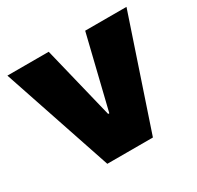

<svg xmlns="http://www.w3.org/2000/svg" viewBox="-123 -687 851 829"><g transform="rotate(-30 302.5 -272.5)"><path d="M599.4 -545.5 416.2 0H188.9L5.7 -545.5H211.6L299.7 -184.7H305.4L393.5 -545.5Z"/></g></svg>

Font: Karasuma Gothic
Style: Black
Weight: 900
Designer: Rasmus Andersson / Ryoko Nishizuka
Foundry: Genbu
Version: Version 1.00